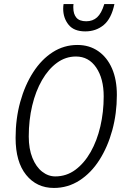

<svg xmlns="http://www.w3.org/2000/svg" viewBox="-20 -920 625 948"><path d="M57 -239Q57 -334 80 -417Q103 -500 144 -563.5Q185 -627 240.5 -662.5Q296 -698 362 -698Q421 -698 465 -667.5Q509 -637 533 -582Q557 -527 557 -451Q557 -360 534.5 -277.5Q512 -195 471 -130.5Q430 -66 372.5 -29Q315 8 246 8Q161 8 109 -56.5Q57 -121 57 -239ZM122 -246Q122 -185 140 -140.5Q158 -96 188 -72.5Q218 -49 253 -49Q308 -49 352 -81.5Q396 -114 427.5 -169.5Q459 -225 475.5 -296Q492 -367 492 -444Q492 -532 455 -586.5Q418 -641 355 -641Q304 -641 261.5 -610Q219 -579 187.5 -524.5Q156 -470 139 -398.5Q122 -327 122 -246ZM292 -877Q292 -883 292.5 -889.5Q293 -896 294 -900H343Q342 -894 342 -890Q342 -886 342 -882Q342 -851 357 -833Q372 -815 406 -815Q438 -815 459.5 -834.5Q481 -854 495 -900H545Q530 -828 492 -796.5Q454 -765 401 -765Q345 -765 318.5 -798Q292 -831 292 -877Z"/></svg>

Font: Radio Canada Condensed Light
Style: Italic
Weight: 300
Width: 3
Italic angle: -12°
Designer: Charles Daoud, Etienne Aubert Bonn, Alexandre Saumier Demers, Jacques Le Bailly
Foundry: Radio-Canada
Version: Version 2.104; ttfautohint (v1.8.4.7-5d5b);gftools[0.9.28.de